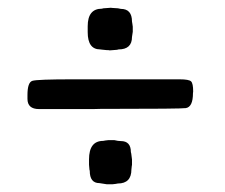

<svg xmlns="http://www.w3.org/2000/svg" viewBox="-20 -539 581 495"><path d="M238.3 -411.6Q206.1 -411.6 206.1 -456.1V-471.2Q206.1 -516.6 242.7 -516.6L246.6 -517.6L266.1 -519L268.6 -518.6L284.2 -517.6Q290 -516.1 291.5 -516.1Q320.3 -516.1 320.3 -483.4Q321.3 -479.5 321.3 -477.5L322.3 -470.2V-457L320.3 -443.8Q320.3 -411.6 285.6 -411.6L281.7 -410.6L263.7 -409.2H261.7L259.8 -409.7H255.9L242.2 -411.1Q240.2 -411.6 238.3 -411.6ZM80.6 -257.8Q50.8 -257.8 50.8 -284.2V-293.9Q50.8 -326.7 63.5 -330.6Q76.2 -334.5 168 -334.5H442.9Q467.3 -334.5 472.7 -329.1Q478 -323.7 478 -303.2L477.5 -298.8Q477.5 -263.2 459 -260.3Q447.3 -258.3 255.4 -258.3H240.2L220.7 -257.8ZM319.8 -111.3 318.8 -102.1Q318.8 -65.9 283.7 -65.9Q279.8 -64.9 278.3 -64.9L270.5 -64H254.9L236.3 -66.9Q211.4 -66.9 211.4 -98.6Q210.4 -101.6 210.4 -104L209.5 -114.3V-127.9Q209.5 -175.8 246.1 -175.8Q250 -176.8 251.5 -176.8L259.3 -177.7H274.9Q284.7 -175.3 291.5 -175.3Q317.4 -175.3 317.4 -147Q318.8 -142.1 318.8 -139.6L320.3 -127.9V-113.8Z"/></svg>

Font: Averia Sans Libre
Style: Regular
Weight: 400
Version: Version 1.002